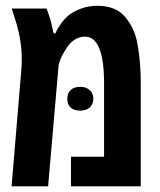

<svg xmlns="http://www.w3.org/2000/svg" viewBox="-20 -660 568 680"><path d="M467.8 -499Q478.5 -438 478.5 -365.2V0H231.4V-105H348.6V-364.3Q348.6 -530.3 280.8 -530.3Q261.7 -530.3 245.1 -519.8Q228.5 -509.3 218.8 -494.1Q196.8 -461.9 190.4 -439.5L187.5 -428.7L150.4 0H21L55.2 -408.7Q57.1 -428.7 57.1 -449.2Q57.1 -510.7 39.1 -574.2L21.5 -629.9H145Q152.3 -611.3 159.7 -585.9L169.9 -542.5H176.8Q182.1 -556.6 195.1 -575Q208 -593.3 223.4 -606Q238.8 -618.7 266.1 -629.2Q293.5 -639.6 325.4 -639.6Q357.4 -639.6 382.3 -629.4Q407.2 -619.1 423.6 -599.6Q439.9 -580.1 451.2 -555.9Q462.4 -531.7 467.8 -499ZM218.3 -310.1Q218.3 -330.1 230.5 -341.3Q242.7 -352.5 263.9 -352.5Q285.2 -352.5 297.9 -340.8Q310.5 -329.1 310.5 -310.1Q310.5 -291 297.9 -279.5Q285.2 -268.1 263.7 -268.1Q242.2 -268.1 230.2 -279.1Q218.3 -290 218.3 -310.1Z"/></svg>

Font: Open Sans Hebrew Condensed
Style: Bold
Weight: 700
Width: 3
Foundry: Ascender Corporation, Yanek Iontef
Version: Version 2.001;PS 002.001;hotconv 1.0.70;makeotf.lib2.5.58329